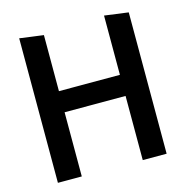

<svg xmlns="http://www.w3.org/2000/svg" viewBox="-101 -774 843 870"><g transform="rotate(-15 320.0 -339.0)"><path d="M463 -301V0H575V-663L463 -678V-400H177V-663L65 -678V0H177V-301Z"/></g></svg>

Font: All Genders v4
Style: Regular
Weight: 400
Designer: Rassam Alawdi
Foundry: Rassam Art
Version: Version 3.100;FEAKit 1.0